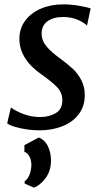

<svg xmlns="http://www.w3.org/2000/svg" viewBox="-20 -588 466 881"><path d="M270 -510Q225 -510 198 -490.5Q171 -471 171 -434Q171 -402 193 -375.5Q215 -349 258 -318Q293 -292 315 -271.5Q337 -251 353 -220.5Q369 -190 369 -152Q369 -100 341 -63.5Q313 -27 265.5 -8.5Q218 10 162 10Q117 10 72 0Q27 -10 13 -22L30 -95Q50 -79 87 -65Q124 -51 164 -51Q206 -51 236 -69Q266 -87 266 -128Q266 -163 242 -188Q218 -213 171 -246Q69 -317 69 -410Q69 -457 95.5 -493Q122 -529 168 -548.5Q214 -568 270 -568Q306 -568 343.5 -561.5Q381 -555 396 -549L379 -470Q370 -482 339.5 -496Q309 -510 270 -510ZM93 244Q108 233 116 212.5Q124 192 124 165Q123 145 114.5 129Q106 113 92 109V78L158 43Q187 55 200.5 84.5Q214 114 214 149Q214 196 188.5 230Q163 264 135 273L93 254Z"/></svg>

Font: Koeln Type Serif
Style: Italic
Weight: 400
Italic angle: -8°
Designer: Eben Sorkin
Foundry: Eben Sorkin
Version: Version 2.002